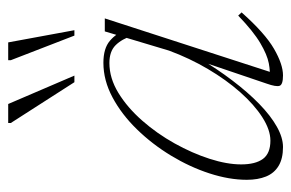

<svg xmlns="http://www.w3.org/2000/svg" viewBox="-144 -574 727 480"><g transform="rotate(-90 220.0 -333.5)"><path d="M251.5 -31 309 -200.5H315.5Q288.5 -155 259.2 -116.5Q230 -78 200.8 -49.5Q171.5 -21 144 -5.5Q116.5 10 93 10Q64 10 45.8 -1Q27.5 -12 19.2 -32.5Q11 -53 11 -80.5Q11 -124.5 27 -173.8Q43 -223 71.5 -270Q100 -317 137.2 -355.2Q174.5 -393.5 217 -416.2Q259.5 -439 303.5 -439Q339.5 -439 358.5 -422.8Q377.5 -406.5 390.5 -379L372.5 -364Q363 -393 347.5 -408.5Q332 -424 303 -424Q265 -424 228.2 -401.5Q191.5 -379 159 -342Q126.5 -305 102 -261Q77.5 -217 63.5 -173.5Q49.5 -130 49.5 -94.5Q49.5 -59 63.2 -40.2Q77 -21.5 109 -21.5Q136 -21.5 167.5 -41.8Q199 -62 230 -97Q261 -132 288 -177.8Q315 -223.5 334 -275L369.5 -393.5L382 -435.5H414.5L277 -11L265 -23.5Q281 -21.5 302.2 -25.5Q323.5 -29.5 352.8 -46.8Q382 -64 421.5 -102L429.5 -93.5Q377.5 -35 338.5 -12.5Q299.5 10 272 10Q249 10 246 1.5Q243 -7 251.5 -31ZM271.5 -511.5H255L153 -670.5V-677H200.5ZM385 -511.5H371.5L310 -670.5V-677H354.5Z"/></g></svg>

Font: Newsreader 24pt ExtraLight
Style: Italic
Weight: 250
Italic angle: -17°
Designer: Hugues Gentile
Foundry: Production Type
Version: Version 1.003